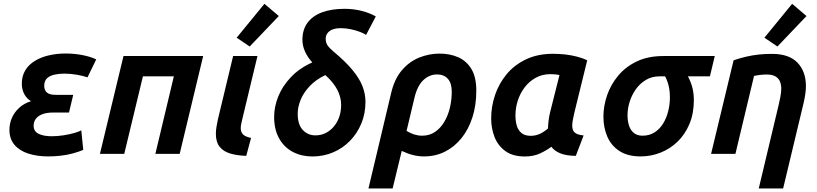

<svg xmlns="http://www.w3.org/2000/svg" viewBox="-20 -824 4375 1028"><path d="M238.2 13.5Q179.5 13.5 132.5 -1.4Q85.5 -16.2 58 -48Q30.5 -79.8 30.5 -128.8Q30.5 -162.2 43.6 -192.6Q56.8 -223 82.9 -246.9Q109 -270.8 146.2 -282.2Q122.8 -295.8 109.8 -320.5Q96.8 -345.2 96.8 -375.8Q96.8 -416.8 115.1 -447.1Q133.5 -477.5 166.1 -497.6Q198.8 -517.8 241.4 -527.6Q284 -537.5 331.8 -537.5Q378.2 -537.5 421.2 -529.1Q464.2 -520.8 495.2 -506L448.5 -409.8Q426 -417.8 391.8 -423.8Q357.5 -429.8 323.8 -429.8Q295.2 -429.8 270.6 -424.1Q246 -418.5 231.4 -404.4Q216.8 -390.2 216.8 -364.8Q216.8 -342 230.5 -329.1Q244.2 -316.2 278.5 -316.2H372L349.5 -221.5H266Q228 -221.5 204.4 -211.6Q180.8 -201.8 170.4 -185.9Q160 -170 160 -151Q160 -120.8 186.8 -107.6Q213.5 -94.5 256.5 -94.5Q288.2 -94.5 320.6 -99.6Q353 -104.8 378.9 -112.2Q404.8 -119.8 415.2 -126L425.8 -21.5Q400.5 -10.8 369.6 -2.5Q338.8 5.8 305.2 9.6Q271.8 13.5 238.2 13.5Z M515 0 641.2 -524H1067.8L942 0H811.8L910.8 -415.2H745.2L645.2 0Z M1298.5 10.5Q1248.5 8.8 1212.1 -2.2Q1175.8 -13.2 1155.8 -38.4Q1135.8 -63.5 1135.8 -108Q1135.8 -125 1139 -144.8Q1142.2 -164.5 1147 -186.2L1228.2 -524H1358.5L1276.2 -181.8Q1273 -168.8 1271 -158.1Q1269 -147.5 1269 -137.2Q1269 -117.2 1281 -104.6Q1293 -92 1324.2 -85.5ZM1317 -575 1247.2 -622.2 1395.8 -803.5 1472.8 -738.2Z M1652.5 13.8Q1595.2 13.8 1548.8 -10.2Q1502.2 -34.2 1475 -81.9Q1447.8 -129.5 1447.8 -198.2Q1447.8 -252.8 1470 -307.9Q1492.2 -363 1537.5 -410.9Q1582.8 -458.8 1652 -489.8Q1626.2 -518.2 1612.8 -548.8Q1599.2 -579.2 1599.2 -610.8Q1599.2 -664.8 1626.2 -701.8Q1653.2 -738.8 1703.8 -757.8Q1754.2 -776.8 1825 -776.8Q1873.5 -776.8 1917.1 -765.5Q1960.8 -754.2 1992 -736L1940.2 -637.2Q1929.2 -645 1907 -653.4Q1884.8 -661.8 1857.8 -667.5Q1830.8 -673.2 1804.5 -673.2Q1764.8 -673.2 1744.2 -657.4Q1723.8 -641.5 1723.8 -617Q1723.8 -604 1727.5 -593.4Q1731.2 -582.8 1740 -572.8Q1748.8 -562.8 1763 -550.2Q1830.8 -494 1868.2 -448Q1905.8 -402 1921.2 -361.2Q1936.8 -320.5 1936.8 -279Q1936.8 -215.8 1914.6 -162.6Q1892.5 -109.5 1853.8 -69.8Q1815 -30 1763.2 -8.1Q1711.5 13.8 1652.5 13.8ZM1668.8 -99.2Q1697.8 -99.2 1722.5 -111.2Q1747.2 -123.2 1766.2 -145.1Q1785.2 -167 1795.9 -196.8Q1806.5 -226.5 1806.5 -262Q1806.5 -303.8 1785.9 -343.5Q1765.2 -383.2 1722 -422Q1671 -397.8 1638 -362.6Q1605 -327.5 1589.5 -289.1Q1574 -250.8 1574 -214.8Q1574 -157 1601.2 -128.1Q1628.5 -99.2 1668.8 -99.2Z M1952.8 185 2073.5 -322.5Q2091 -400 2131.2 -447.2Q2171.5 -494.5 2224.6 -515.8Q2277.8 -537 2333.5 -537Q2389 -537 2433.5 -517.4Q2478 -497.8 2504.1 -454.4Q2530.2 -411 2530.2 -338Q2530.2 -260.5 2509.4 -195.8Q2488.5 -131 2451 -84.4Q2413.5 -37.8 2362.5 -12.1Q2311.5 13.5 2250.2 13.5Q2220.2 13.5 2190.6 6Q2161 -1.5 2131 -16L2082.2 185ZM2240 -97.5Q2279.2 -97.5 2308.6 -117.2Q2338 -137 2358.2 -170.6Q2378.5 -204.2 2388.6 -246.4Q2398.8 -288.5 2398.8 -332.5Q2398.8 -379.2 2377.6 -402.4Q2356.5 -425.5 2320.5 -425.5Q2279 -425.5 2246.6 -395Q2214.2 -364.5 2199 -300L2156.8 -123Q2178.2 -110 2198.6 -103.8Q2219 -97.5 2240 -97.5Z M2790 13.8Q2725 13.8 2685.2 -15.5Q2645.5 -44.8 2627.6 -91.1Q2609.8 -137.5 2609.8 -189.8Q2609.8 -253.2 2630.4 -314.8Q2651 -376.2 2692.2 -426.2Q2733.5 -476.2 2796 -506.1Q2858.5 -536 2941.5 -536Q2974 -536 3006 -532.4Q3038 -528.8 3068.2 -521.1Q3098.5 -513.5 3124 -501L3054.8 -219Q3050.2 -198.5 3047 -181.5Q3043.8 -164.5 3043.8 -151.2Q3043.8 -125.5 3057.8 -113.8Q3071.8 -102 3104.8 -98.8L3063 10.5Q3012.2 10 2980.6 -2.8Q2949 -15.5 2932 -38.2Q2908.5 -20 2872.8 -3.1Q2837 13.8 2790 13.8ZM2821.8 -96.8Q2847.2 -96.8 2869.6 -106.9Q2892 -117 2914 -136.2Q2914.5 -155.5 2917.4 -179.4Q2920.2 -203.2 2926.2 -226.2L2975.5 -422Q2965 -424.8 2951.5 -425.9Q2938 -427 2927.2 -427Q2883.8 -427 2848.9 -407.9Q2814 -388.8 2789.6 -356.9Q2765.2 -325 2752.5 -285.8Q2739.8 -246.5 2739.8 -205.5Q2739.8 -176 2746.9 -151.5Q2754 -127 2771.9 -111.9Q2789.8 -96.8 2821.8 -96.8Z M3410.2 13.5Q3341.5 13.5 3297.2 -15Q3253 -43.5 3231.9 -92Q3210.8 -140.5 3210.8 -199.8Q3210.8 -255.8 3230.2 -313.1Q3249.8 -370.5 3289.4 -418.4Q3329 -466.2 3389.4 -495.1Q3449.8 -524 3532.2 -524H3807L3781 -415.2H3663.2Q3680.2 -383.2 3687.6 -352.6Q3695 -322 3695 -288Q3695 -215.8 3671 -159.2Q3647 -102.8 3606.8 -64.5Q3566.5 -26.2 3515.6 -6.4Q3464.8 13.5 3410.2 13.5ZM3420 -97.5Q3456.8 -97.5 3484.4 -115.1Q3512 -132.8 3530.1 -162Q3548.2 -191.2 3557.5 -227.9Q3566.8 -264.5 3566.8 -302.8Q3566.8 -334.5 3560.4 -362.9Q3554 -391.2 3541 -415.2H3511.5Q3469.8 -415.2 3437.8 -395.9Q3405.8 -376.5 3383.9 -345.4Q3362 -314.2 3350.9 -277.9Q3339.8 -241.5 3339.8 -206.5Q3339.8 -176.8 3347.8 -151.8Q3355.8 -126.8 3373.8 -112.1Q3391.8 -97.5 3420 -97.5Z M4042.5 185 4149 -262Q4153.2 -278.5 4158.1 -304.5Q4163 -330.5 4163 -349.2Q4163 -369.8 4156.5 -386.6Q4150 -403.5 4133.1 -414.2Q4116.2 -425 4085.2 -425Q4067 -425 4049.5 -422.9Q4032 -420.8 4017.2 -417.2L3917.5 0H3787.2L3907.8 -501.2Q3945.8 -514 3977.8 -521.2Q4009.8 -528.5 4042.4 -532Q4075 -535.5 4113.5 -535.5Q4204.8 -535.5 4249.9 -488.4Q4295 -441.2 4295 -363.2Q4295 -342.2 4291.5 -319.1Q4288 -296 4282.5 -272L4173 185ZM4142.5 -575 4072.8 -622.2 4221.2 -803.5 4298.2 -738.2Z"/></svg>

Font: Ubuntu Sans
Style: Italic
Weight: 400
Italic angle: -13.5°
Designer: Dalton Maag Ltd
Foundry: Dalton Maag Ltd
Version: Version 1.006